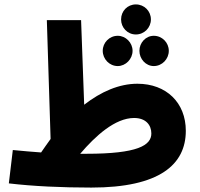

<svg xmlns="http://www.w3.org/2000/svg" viewBox="-20 -836 907 869"><path d="M595 -680C633 -680 663 -711 663 -748C663 -786 633 -816 595 -816C557 -816 528 -786 528 -748C528 -711 557 -680 595 -680ZM393 13C702 13 821 -91 821 -244C821 -371 733 -457 602 -457C519 -457 437 -421 361 -362L347 -745H192L209 -207C195 -187 180 -167 166 -146C128 -149 86 -152 38 -157L20 -6C129 7 261 13 393 13ZM513 -537C549 -537 580 -569 580 -606C580 -643 549 -674 513 -674C475 -674 445 -643 445 -606C445 -569 475 -537 513 -537ZM676 -537C714 -537 744 -569 744 -606C744 -643 714 -674 676 -674C640 -674 611 -643 611 -606C611 -569 640 -537 676 -537ZM587 -302C640 -302 665 -270 665 -232C665 -178 603 -140 371 -140C362 -140 353 -140 343 -140C412 -221 501 -302 587 -302Z"/></svg>

Font: Noto Sans Arabic UI XBd
Style: Regular
Weight: 800
Designer: Monotype Design Team, Nadine Chahine and Nizar Qandah
Foundry: Monotype Imaging Inc.
Version: Version 2.010